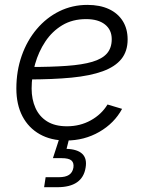

<svg xmlns="http://www.w3.org/2000/svg" viewBox="-20 -573 602 797"><path d="M254.4 10.3Q191.4 10.3 145 -15.9Q98.6 -42 73.2 -90.3Q47.9 -138.7 47.9 -205.6Q47.9 -278.3 70.1 -341.6Q92.3 -404.8 132.6 -452.4Q172.9 -500 226.6 -526.4Q280.3 -552.7 342.8 -552.7Q394.5 -552.7 431.9 -535.4Q469.2 -518.1 489.5 -485.8Q509.8 -453.6 509.8 -409.2Q509.8 -360.4 483.9 -328.1Q458 -295.9 406.2 -277.1Q354.5 -258.3 276.6 -250.7Q198.7 -243.2 94.7 -243.2L102.5 -294.9Q192.4 -294.9 257.1 -299.6Q321.8 -304.2 363 -316.4Q404.3 -328.6 424.1 -351.3Q443.8 -374 443.8 -410.2Q443.8 -449.2 415.8 -471.4Q387.7 -493.7 337.4 -493.7Q280.8 -493.7 238.5 -468.3Q196.3 -442.9 168.2 -400.6Q140.1 -358.4 125.7 -307.4Q111.3 -256.3 111.3 -205.6Q111.3 -160.6 127.2 -125Q143.1 -89.4 175.5 -69.1Q208 -48.8 257.8 -48.8Q312.5 -48.8 356.9 -73.5Q401.4 -98.1 426.3 -139.2L486.8 -121.1Q454.6 -61.5 392.3 -25.6Q330.1 10.3 254.4 10.3ZM163.1 204.1 169.4 162.6H224.1Q252 162.6 266.6 152.8Q281.2 143.1 284.7 123Q287.6 103.5 276.9 93.5Q266.1 83.5 235.8 83.5H199.7L232.9 -18.6H269.5L267.6 0L256.3 44.9Q301.3 46.4 321.5 65.7Q341.8 85 335.4 122.6Q329.1 163.1 299.8 183.6Q270.5 204.1 217.8 204.1Z"/></svg>

Font: Inter 16pt Light
Style: Italic
Weight: 300
Italic angle: -9.3988°
Version: Version 4.001;git-66647c0bb